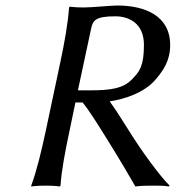

<svg xmlns="http://www.w3.org/2000/svg" viewBox="-20 -672 636 695"><path d="M253 -301H279C300 -276 333 -224 367 -169C409 -102 453 -27 470 3C490 0 521 0 540 0C560 0 572 0 591 3L594 0C560 -33 491 -127 446 -200C415 -249 399 -275 377 -305C429 -313 502 -335 544 -385C571 -417 596 -452 596 -509C596 -616 503 -652 405 -652C380 -652 313 -645 283 -645C249 -645 233 -648 233 -648L230 -645C226 -588 214 -520 198 -445L146 -200C130 -125 113 -54 93 0V3C93 3 111 0 146 0C180 0 196 3 196 3L199 0C203 -57 216 -125 232 -200ZM397 -613C449 -613 501 -586 501 -510C501 -432 485 -413 458 -385C425 -351 379 -345 305 -345H262L310 -569C316 -598 326 -613 397 -613Z"/></svg>

Font: Libertinus Sans
Style: Italic
Weight: 400
Italic angle: -12°
Designer: Philipp H. Poll, Khaled Hosny
Foundry: Caleb Maclennan
Version: Version 7.050;RELEASE